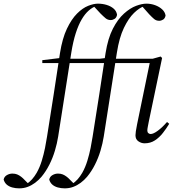

<svg xmlns="http://www.w3.org/2000/svg" viewBox="-198 -774 977 1053"><path d="M-93 259Q-113 259 -131 254Q-149 249 -161 238.5Q-173 228 -178 211Q-175 195 -160.5 186.5Q-146 178 -130 178Q-115 178 -104 182.5Q-93 187 -82.5 195Q-72 203 -61 215L-41 235V239H-53V235Q-36 225 -22 209Q-8 193 3 174Q20 144 31 108Q42 72 49 37Q56 2 60 -25Q78 -139 96 -253.5Q114 -368 131 -483Q144 -564 169 -616.5Q194 -669 224.5 -699.5Q255 -730 285.5 -742Q316 -754 339 -754Q364 -754 387 -747Q410 -740 425.5 -726.5Q441 -713 444 -693Q441 -677 430.5 -670.5Q420 -664 409 -664Q393 -664 381 -674Q369 -684 353 -700L316 -740V-745H330V-741Q309 -734 288.5 -716Q268 -698 250 -667.5Q232 -637 217.5 -592Q203 -547 193 -485Q175 -370 157 -255Q139 -140 121 -25Q115 13 103 53Q91 93 72.5 129.5Q54 166 30 195Q14 214 -5.5 228.5Q-25 243 -46.5 251Q-68 259 -93 259ZM34 -428V-444L150 -458V-452H416L411 -428H142ZM157 259Q137 259 119 254Q101 249 89 238.5Q77 228 72 211Q75 195 89.5 186.5Q104 178 120 178Q135 178 146 182.5Q157 187 167.5 195Q178 203 189 215L209 235V239H197V235Q214 225 228 209Q242 193 253 174Q270 144 281 108Q292 72 299 37Q306 2 310 -25Q328 -139 346 -253.5Q364 -368 381 -483Q394 -564 421 -616.5Q448 -669 482 -699.5Q516 -730 548.5 -742Q581 -754 605 -754Q630 -754 653 -745.5Q676 -737 691.5 -722.5Q707 -708 710 -689Q707 -673 696.5 -666.5Q686 -660 675 -660Q659 -660 647.5 -669.5Q636 -679 620 -696L581 -740V-745H595V-741Q567 -732 537 -703Q507 -674 481.5 -621Q456 -568 443 -485Q425 -370 407 -255Q389 -140 371 -25Q365 13 353 53Q341 93 322.5 129.5Q304 166 280 195Q264 214 244.5 228.5Q225 243 203.5 251Q182 259 157 259ZM595 12Q577 12 561 1Q545 -10 545 -32Q545 -41 547 -54Q549 -67 554 -93L623 -428H404H284V-444L400 -458V-452H640L683 -464L691 -456L618 -107Q615 -91 612.5 -78.5Q610 -66 610 -58Q610 -49 615.5 -44Q621 -39 628 -39Q643 -39 667.5 -57Q692 -75 718 -105L730 -95Q715 -70 695.5 -45Q676 -20 651.5 -4Q627 12 595 12Z"/></svg>

Font: Source Serif 4 60pt
Style: Italic
Weight: 400
Italic angle: -12°
Version: Version 4.004;hotconv 1.0.116;makeotfexe 2.5.65601